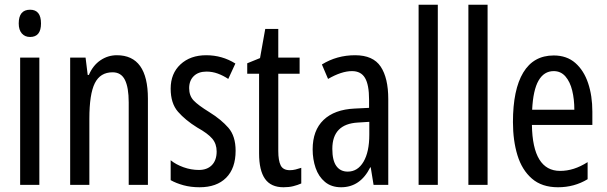

<svg xmlns="http://www.w3.org/2000/svg" viewBox="-20 -780 2559 810"><path d="M107 -739Q153 -739 153 -681Q153 -624 107 -624Q85 -624 72 -639Q59 -654 59 -681Q59 -739 107 -739ZM146 -537V0H65V-537Z M473 -547Q604 -547 604 -364V0H523V-348Q523 -411 507 -443Q491 -475 455 -475Q403 -475 380 -429Q357 -383 357 -279V0H276V-537H341L350 -464H355Q372 -504 403.5 -525.5Q435 -547 473 -547Z M974 -144Q974 -70 934 -30Q894 10 822 10Q785 10 754 1.5Q723 -7 700 -20V-104Q722 -86 754 -74.5Q786 -63 819 -63Q854 -63 874 -83.5Q894 -104 894 -141Q894 -173 875.5 -195Q857 -217 812 -242Q762 -273 731 -308.5Q700 -344 700 -406Q700 -470 741.5 -508.5Q783 -547 850 -547Q917 -547 973 -512L943 -447Q922 -461 899 -469.5Q876 -478 851 -478Q817 -478 797.5 -459Q778 -440 778 -408Q778 -376 797 -356Q816 -336 863 -307Q913 -276 943.5 -241Q974 -206 974 -144Z M1203 -62Q1215 -62 1227 -65Q1239 -68 1251 -72V-6Q1235 1 1217 5.5Q1199 10 1176 10Q1123 10 1098 -25.5Q1073 -61 1073 -133V-469H1023V-513L1077 -535L1099 -658H1154V-537H1244V-469H1154V-143Q1154 -103 1164 -82.5Q1174 -62 1203 -62Z M1478 -547Q1554 -547 1586 -499Q1618 -451 1618 -362V0H1556L1544 -74H1542Q1500 10 1419 10Q1378 10 1351 -12.5Q1324 -35 1311.5 -71.5Q1299 -108 1299 -150Q1299 -230 1345 -274Q1391 -318 1476 -322L1537 -325V-360Q1537 -422 1520 -451Q1503 -480 1465 -480Q1421 -480 1364 -447L1338 -508Q1401 -547 1478 -547ZM1490 -263Q1382 -257 1382 -152Q1382 -103 1399 -79.5Q1416 -56 1447 -56Q1489 -56 1513.5 -97.5Q1538 -139 1538 -212V-266Z M1827 0H1746V-760H1827Z M2037 0H1956V-760H2037Z M2316 -546Q2371 -546 2407 -514.5Q2443 -483 2461 -429.5Q2479 -376 2479 -309V-253H2224Q2227 -59 2343 -59Q2372 -59 2400.5 -68Q2429 -77 2459 -96V-24Q2403 10 2334 10Q2266 10 2224 -26.5Q2182 -63 2163 -125Q2144 -187 2144 -265Q2144 -402 2187.5 -474Q2231 -546 2316 -546ZM2316 -480Q2275 -480 2252 -440Q2229 -400 2225 -317H2403Q2403 -361 2394 -398Q2385 -435 2365.5 -457.5Q2346 -480 2316 -480Z"/></svg>

Font: Noto Sans Khmer ExtraCondensed
Style: Regular
Weight: 400
Width: 2
Designer: Danh Hong and the Monotype Design Team
Foundry: Monotype Imaging Inc.
Version: Version 2.004; ttfautohint (v1.8.4.7-5d5b)